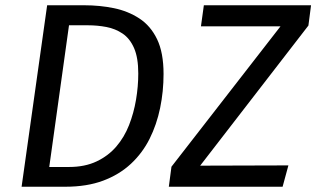

<svg xmlns="http://www.w3.org/2000/svg" viewBox="-20 -709 1201 729"><path d="M159 -689H300Q359 -689 412.5 -678Q466 -667 509 -639Q552 -611 576.5 -560Q601 -509 601 -428Q601 -362 588 -299Q575 -236 548 -182Q521 -128 477 -87Q433 -46 371.5 -23Q310 0 228 0H62ZM314 -613H242L167 -75H242Q302 -75 346.5 -96Q391 -117 421.5 -152.5Q452 -188 470 -234Q488 -280 496.5 -330.5Q505 -381 505 -430Q505 -490 489 -526.5Q473 -563 445.5 -581.5Q418 -600 384 -606.5Q350 -613 314 -613ZM1053 0H621L631 -76L1045 -609H743L754 -689H1161L1151 -612L740 -80L1075 -81Z"/></svg>

Font: Fira Sans Variable
Style: Italic
Weight: 397
Italic angle: -8°
Designer: Carrois Corporate & Edenspiekermann AG
Foundry: Carrois Corporate GbR & Edenspiekermann AG
Version: Version 4.202